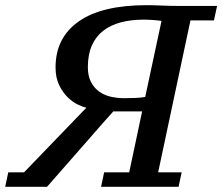

<svg xmlns="http://www.w3.org/2000/svg" viewBox="-64 -723 860 743"><path d="M776 -700H631C607.7 -700 584.5 -700.5 561.5 -701.5C538.5 -702.5 519.3 -703 504 -703C388 -703 300.2 -682 240.5 -640C180.8 -598 151 -538.7 151 -462C151 -435.3 155.7 -412.5 165 -393.5C174.3 -374.5 185.3 -358.8 198 -346.5C210.7 -334.2 223.7 -324.8 237 -318.5C250.3 -312.2 261.3 -308 270 -306L29 -56H-32L-44 0H118L245 -145L292 -198.5L333 -245.5L362.5 -278.5C370.2 -286.8 374 -291.3 374 -292H486L436 -56H339L327 0H627L639 -56H548L673 -644H764ZM418 -343C398.7 -343 380.5 -345 363.5 -349C346.5 -353 331.5 -359.8 318.5 -369.5C305.5 -379.2 295.2 -391.7 287.5 -407C279.8 -422.3 276 -441 276 -463C276 -495.7 281.2 -523.7 291.5 -547C301.8 -570.3 316.5 -589.3 335.5 -604C354.5 -618.7 377.2 -629.5 403.5 -636.5C429.8 -643.5 459.3 -647 492 -647C503.3 -647 515.8 -646.5 529.5 -645.5C543.2 -644.5 553.7 -643.3 561 -642L498 -348C488.7 -346 476.3 -344.7 461 -344C445.7 -343.3 431.3 -343 418 -343Z"/></svg>

Font: PT Serif Caption
Style: Italic
Weight: 400
Italic angle: -12°
Designer: A.Korolkova, O.Umpeleva, V.Yefimov
Foundry: ParaType Ltd
Version: Version 1.000W OFL